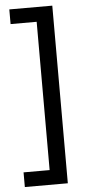

<svg xmlns="http://www.w3.org/2000/svg" viewBox="-59 -747 427 939"><g transform="rotate(-5 154.5 -278.0)"><path d="M24 86H152V-642H24V-714H235V158H24Z"/></g></svg>

Font: Noto Sans Display
Style: Regular
Weight: 400
Designer: Monotype Design Team
Foundry: Monotype Imaging Inc.
Version: Version 2.003